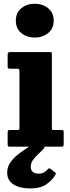

<svg xmlns="http://www.w3.org/2000/svg" viewBox="-20 -806 383 1055"><path d="M67 -692.5Q67 -736.5 97.5 -761Q128 -785.5 171 -785.5Q213.5 -785.5 244.2 -761Q275 -736.5 275 -692.5Q275 -648.5 244.2 -624Q213.5 -599.5 171 -599.5Q128 -599.5 97.5 -624Q67 -648.5 67 -692.5ZM77 -428.5H34.5Q22 -428.5 22 -439V-506.5Q22 -520 36 -520H253Q260 -520 262.5 -518.5Q265 -517 265 -510V-104Q265 -97 266.5 -94.2Q268 -91.5 275.5 -91.5H316.5Q324.5 -91.5 327.2 -90Q330 -88.5 330 -80V-14.5Q330 -4.5 326.8 -2.2Q323.5 0 313.5 0H35Q27 0 24.5 -2.2Q22 -4.5 22 -12.5V-77Q22 -86.5 24.5 -89Q27 -91.5 36 -91.5H74.5Q82.5 -91.5 84.8 -93.5Q87 -95.5 87 -103.5V-415.5Q87 -428.5 77 -428.5ZM145.5 229.5Q89.5 229.5 54.5 207.5Q19.5 185.5 19.5 142.5Q19.5 113 35.5 89Q51.5 65 76 45Q100.5 25 126.5 8.8Q152.5 -7.5 172.5 -21Q181 -26.5 192.5 -22.2Q204 -18 207.5 -15Q219 -5.5 222.8 -0.8Q226.5 4 220.5 10.5Q209 23.5 192 39Q175 54.5 162 72Q149 89.5 149 110Q149 148 193 148Q211 148 222.8 141Q234.5 134 242 124.5Q250 115.5 256.5 121L282 141Q287 144 287 146.5Q287 149 284 155Q269 182 236.2 205.8Q203.5 229.5 145.5 229.5Z"/></svg>

Font: Besley* Narrow Heavy
Style: Regular
Weight: 800
Width: 4
Designer: Owen Earl
Foundry: indestructible type*
Version: Version 3.000; ttfautohint (v1.8.3)